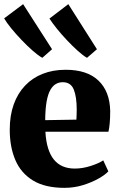

<svg xmlns="http://www.w3.org/2000/svg" viewBox="-22 -895 578 926"><path d="M289 11Q195.5 11 137.2 -24.5Q79 -60 52 -123.2Q25 -186.5 25 -269.5Q25 -338 44.2 -391.5Q63.5 -445 99 -482.2Q134.5 -519.5 184 -539Q233.5 -558.5 294.5 -558.5Q398.5 -558.5 453 -506.2Q507.5 -454 509.5 -360Q509.5 -326 507.2 -301.2Q505 -276.5 501 -259.5H197Q199.5 -214 209.8 -180.8Q220 -147.5 237.8 -125.5Q255.5 -103.5 280.8 -92.8Q306 -82 339 -82Q376 -82 415 -94.5Q454 -107 476 -121.5L500.5 -68.5Q486 -52.5 453.5 -34Q421 -15.5 378.2 -2.2Q335.5 11 289 11ZM196 -315.5 346.5 -318Q347 -330.5 347.5 -342Q348 -353.5 348 -365.5Q348 -428 333.8 -463.2Q319.5 -498.5 280.5 -498.5Q263 -498.5 248 -490.2Q233 -482 221.2 -462Q209.5 -442 203 -406.2Q196.5 -370.5 196 -315.5ZM181.5 -616.5Q163 -626.5 136.2 -650Q109.5 -673.5 81.8 -702.5Q54 -731.5 31.5 -759.2Q9 -787 -2 -806.5L89.5 -875L229 -657.5L182.5 -616.5ZM397 -616.5Q379 -626.5 353.5 -649.5Q328 -672.5 301.2 -700.8Q274.5 -729 252 -757Q229.5 -785 216.5 -805.5L307.5 -875L445.5 -657.5L398 -616.5Z"/></svg>

Font: Merriweather 48pt Black
Style: Regular
Weight: 900
Version: Version 2.100